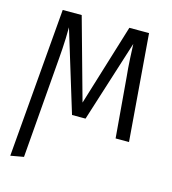

<svg xmlns="http://www.w3.org/2000/svg" viewBox="-109 -615 819 913"><g transform="rotate(15 300.0 -158.0)"><path d="M25.5 209 87 -525H180.5L292 -124L415 -525H512L554 0H488L463 -296.5Q461 -316 459.2 -337.8Q457.5 -359.5 456 -388.2Q454.5 -417 453 -456L325.5 -54H259L137 -453Q137 -425 136 -398.8Q135 -372.5 133.5 -348Q132 -323.5 130 -300L90 197.5Z"/></g></svg>

Font: Fira Code Light Light
Style: Regular
Weight: 300
Monospace: yes
Version: Version 5.002